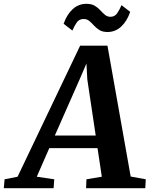

<svg xmlns="http://www.w3.org/2000/svg" viewBox="-93 -985 783 1005"><path d="M-73 0 -69 -46.5 -1 -60 326.5 -746H469.5L591 -61L670 -46.5L667.5 0H357.5L359.5 -46.5L440 -60L417.5 -209.5H165L99.5 -60L191 -46.5L187.5 0ZM194 -275.5H408L364 -569.5L359.5 -652.5L325.5 -573.5ZM470 -817.5Q443.5 -817.5 427 -828Q410.5 -838.5 398.5 -851.8Q386.5 -865 374.5 -875.2Q362.5 -885.5 345 -885.5Q321.5 -885.5 309 -867.8Q296.5 -850 286 -825L240 -860.5Q256.5 -908.5 287.2 -936.8Q318 -965 359 -965Q386 -965 402.8 -955Q419.5 -945 431.8 -931.5Q444 -918 456 -907.8Q468 -897.5 484.5 -897Q507 -897 519.8 -915Q532.5 -933 543 -958L588.5 -923Q572 -874.5 541.5 -846Q511 -817.5 470 -817.5Z"/></svg>

Font: Merriweather
Style: Bold Italic
Weight: 700
Italic angle: -7.8°
Version: Version 2.101